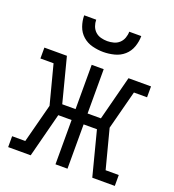

<svg xmlns="http://www.w3.org/2000/svg" viewBox="-136 -856 872 961"><g transform="rotate(20 300.0 -375.0)"><path d="M16 0V-58H86L140 -265L86 -472H16V-530H136L197 -294H268V-530H332V-294H403L464 -530H584V-472H514L460 -265L514 -58H584V0H464L403 -236H332V0H268V-236H197L136 0ZM300 -610Q271 -610 241.5 -617.5Q212 -625 190 -644.5Q168 -664 158 -692.5Q148 -721 148 -750H212Q212 -733 218 -716.5Q224 -700 236.5 -688.5Q249 -677 266 -672.5Q283 -668 300 -668Q317 -668 334 -672.5Q351 -677 363.5 -688.5Q376 -700 382 -716.5Q388 -733 388 -750H452Q452 -721 442 -692.5Q432 -664 410 -644.5Q388 -625 358.5 -617.5Q329 -610 300 -610Z"/></g></svg>

Font: Iosevka Curly Slab LtEx
Style: Regular
Weight: 300
Width: 7
Monospace: yes
Designer: Belleve Invis
Foundry: Belleve Invis
Version: Version 11.1.0; ttfautohint (v1.8.3)